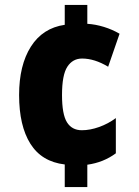

<svg xmlns="http://www.w3.org/2000/svg" viewBox="-20 -744 562 774"><path d="M332 -648Q365 -646 399 -635.5Q433 -625 462 -608L416 -475Q361 -508 311 -508Q273 -508 251.5 -475Q230 -442 230 -361Q230 -283 250 -251Q270 -219 310 -219Q343 -219 379.5 -232Q416 -245 447 -268V-126Q397 -89 332 -80V10H241V-81Q148 -92 102.5 -164.5Q57 -237 57 -361Q57 -481 104.5 -556Q152 -631 241 -644V-724H332Z"/></svg>

Font: Noto Sans Tamil Condensed Black
Style: Regular
Weight: 900
Width: 3
Designer: Jelle Bosma - Monotype Design Team
Foundry: Monotype Imaging Inc.
Version: Version 2.004; ttfautohint (v1.8.4.7-5d5b)